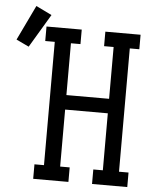

<svg xmlns="http://www.w3.org/2000/svg" viewBox="-172 -876 728 923"><g transform="rotate(5 192.5 -414.5)"><path d="M23 0V-70H69V-665H23V-735H193V-665H147V-415H353V-665H307V-735H477V-665H431V-70H477V0H307V-70H353V-345H147V-70H193V0ZM-54 -631 -115 -660 -34 -829 42 -792Z"/></g></svg>

Font: Iosevka Slab
Style: Regular
Weight: 400
Monospace: yes
Designer: Belleve Invis
Foundry: Belleve Invis
Version: Version 11.2.4; ttfautohint (v1.8.3)